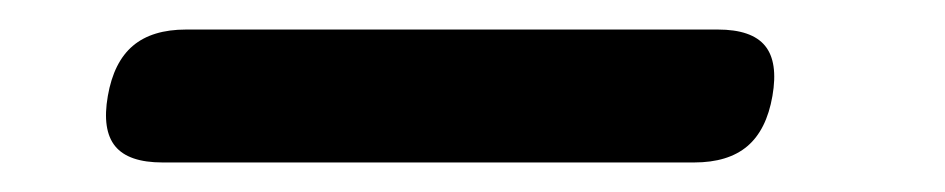

<svg xmlns="http://www.w3.org/2000/svg" viewBox="-20 -395 640 130"><path d="M90 -285Q67 -285 58 -296Q49 -307 53 -330Q57 -353 70 -364Q83 -375 106 -375H466Q489 -375 498 -364Q507 -353 503 -330Q499 -307 486 -296Q473 -285 450 -285Z"/></svg>

Font: Maple Mono Normal NL
Style: Italic
Weight: 400
Italic angle: -10°
Monospace: yes
Designer: subframe7536
Version: Version 7.000